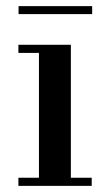

<svg xmlns="http://www.w3.org/2000/svg" viewBox="-20 -606 358 626"><path d="M211 -460V-26.5H279V0H40V-26.5H107V-433.5H40V-460ZM40.5 -560V-586H280.5V-560Z"/></svg>

Font: Bodoni Moda SC 9pt Medium
Style: Regular
Weight: 500
Designer: Owen Earl
Foundry: indestructible type
Version: Version 2.005